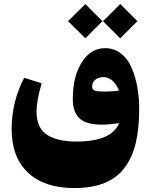

<svg xmlns="http://www.w3.org/2000/svg" viewBox="-20 -702 742 949"><path d="M574.7 -681.6 658.7 -597.7Q659.2 -597.2 658.7 -596.7L574.7 -513.2Q574.2 -512.7 573.7 -513.2L489.7 -596.7Q489.3 -597.2 489.7 -597.7L573.7 -681.6Q574.2 -682.1 574.7 -681.6ZM402.3 -681.6 485.8 -597.7Q486.3 -597.2 485.8 -596.7L402.3 -513.2Q401.9 -512.7 401.4 -513.2L316.9 -596.7Q316.4 -597.2 316.9 -597.7L401.4 -681.6Q401.9 -682.1 402.3 -681.6ZM481.4 -85.9Q407.2 -85.9 373.5 -116.5Q339.8 -147 339.8 -212.9Q339.8 -323.2 384 -393.6Q428.2 -463.9 499 -463.9Q544.4 -463.9 578.4 -437.3Q612.3 -410.6 631.1 -366Q649.9 -321.3 658.9 -270.5Q668 -219.7 668 -163.6Q668 -65.9 650.9 5.1Q633.8 76.2 595.9 127Q558.1 177.7 496.1 202.6Q434.1 227.5 346.2 227.5Q199.7 227.5 118.7 151.6Q37.6 75.7 37.6 -64.5Q37.6 -199.2 99.6 -317.4L186 -290.5Q160.6 -204.1 160.6 -150.9Q160.6 -70.3 211.4 -36.4Q262.2 -2.4 358.4 -2.4Q530.8 -2.4 569.3 -93.3Q518.6 -85.9 481.4 -85.9ZM499 -249.5Q541.5 -249.5 568.4 -254.4Q539.1 -320.8 491.2 -320.8Q466.8 -320.8 451.2 -308.1Q435.5 -295.4 435.5 -273.4Q435.5 -265.1 439.7 -260Q443.8 -254.9 453.6 -252.7Q463.4 -250.5 472.7 -250Q481.9 -249.5 499 -249.5Z"/></svg>

Font: Sahel Black FD-WOL
Style: Black-FD-WOL
Weight: 900
Foundry: Saber Rastikerdar (saber.rastikerdar@gmail.com)
Version: Version 2.0.2